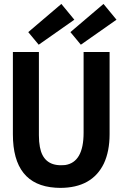

<svg xmlns="http://www.w3.org/2000/svg" viewBox="-20 -917 607 952"><path d="M523.4 -252V-659.2H394.5V-258.8Q394.5 -112.3 302.7 -98.6Q293 -97.7 282.2 -97.7Q194.3 -97.7 177.7 -188.5Q172.9 -213.9 172.9 -246.1V-659.2H43.9V-251Q43.9 0 254.9 13.7Q266.6 14.6 278.3 14.6Q436.5 14.6 495.1 -106.4Q523.4 -167 523.4 -252ZM348.6 -819.3 284.2 -897.5 120.1 -757.8 171.9 -695.3ZM557.6 -819.3 493.2 -897.5 329.1 -757.8 380.9 -695.3Z"/></svg>

Font: Yaldevi Colombo
Style: Bold
Weight: 700
Designer: Sol Matas, Denzil Rajitha, Kosala Senevirathne and Pathum Egodawatta
Foundry: Mooniak
Version: Version 1.020 ; ttfautohint (v1.6)